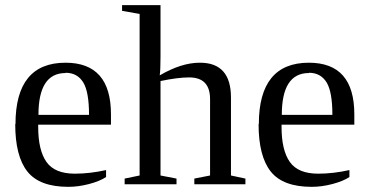

<svg xmlns="http://www.w3.org/2000/svg" viewBox="-20 -714 1426 744"><path d="M39 -233H40Q40 -471 234 -471Q410 -471 410 -271V-231H128V-222Q128 -132 160 -86.5Q192 -41 270 -41Q328 -41 391 -55V-28Q367 -12 325.5 -1Q284 10 245 10Q133 10 86 -49.5Q39 -109 39 -233ZM234 -432V-431Q129 -431 129 -269H325Q325 -357 303 -394Q280 -432 234 -432Z M754 -471H755Q875 -471 875 -336V-34L931 -22V0H733V-22L794 -34V-330Q794 -414 713 -414Q669 -414 602 -400V-34L664 -22V0H463V-22L521 -34V-660L453 -672V-694H602V-495Q602 -444 599 -422Q683 -471 754 -471Z M982 -233H983Q983 -471 1177 -471Q1353 -471 1353 -271V-231H1071V-222Q1071 -132 1103 -86.5Q1135 -41 1213 -41Q1271 -41 1334 -55V-28Q1310 -12 1268.5 -1Q1227 10 1188 10Q1076 10 1029 -49.5Q982 -109 982 -233ZM1177 -432V-431Q1072 -431 1072 -269H1268Q1268 -357 1246 -394Q1223 -432 1177 -432Z"/></svg>

Font: Libra Serif Modern
Style: Regular
Weight: 400
Designer: Stefan Peev, Context Ltd
Foundry: Stefan Peev, Context Ltd
Version: Version 1.000